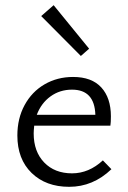

<svg xmlns="http://www.w3.org/2000/svg" viewBox="-20 -716 494 741"><path d="M410 -63Q339 5 247 5Q157 5 102 -48.5Q47 -102 47 -193Q47 -259 75 -310.5Q103 -362 152 -390.5Q201 -419 262 -419Q334 -419 371 -378.5Q408 -338 408 -267Q408 -243 406 -231H112Q110 -211 110 -201Q110 -131 150.5 -89Q191 -47 258 -47Q323 -47 377 -97ZM122 -273H348Q345 -370 258 -370Q211 -370 175 -344Q139 -318 122 -273ZM139 -654 187 -696 324 -528 292 -500Z"/></svg>

Font: Ysabeau
Style: Regular
Weight: 400
Designer: Christian Thalmann (Catharsis Fonts)
Version: Version 0.003